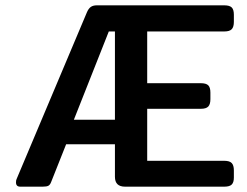

<svg xmlns="http://www.w3.org/2000/svg" viewBox="-20 -700 926 720"><path d="M40 -16Q40 -24 42 -28L306 -654Q312 -668 320.5 -674Q329 -680 343 -680H821Q841 -680 849 -672Q857 -664 857 -645V-618Q857 -599 849 -590.5Q841 -582 821 -582H532V-388H733Q753 -388 761 -380Q769 -372 769 -353V-328Q769 -309 761 -300.5Q753 -292 733 -292H532V-97H821Q841 -97 849 -88.5Q857 -80 857 -61V-34Q857 -16 849 -8Q841 0 821 0H449Q411 0 411 -37V-159H228L172 -18Q168 -7 161.5 -3.5Q155 0 140 0H56Q40 0 40 -16ZM411 -251V-582H388L257 -251Z"/></svg>

Font: Mitr
Style: Regular
Weight: 400
Designer: Thanarat Vachiruckul
Foundry: Cadson Demak
Version: Version 1.003